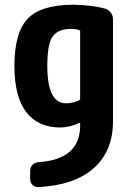

<svg xmlns="http://www.w3.org/2000/svg" viewBox="-20 -550 540 799"><path d="M313.5 -139.6V-419.9Q313.5 -423.8 307.6 -425.8Q293 -429.7 275.4 -429.7Q220.7 -429.7 198.7 -397.5Q176.8 -365.2 176.8 -275.4Q176.8 -120.1 254.9 -120.1Q284.2 -120.1 308.6 -132.8Q313.5 -133.8 313.5 -139.6ZM416 -514.6Q430.7 -510.7 440.4 -498.5Q450.2 -486.3 450.2 -469.7V-44.9Q450.2 78.1 370.6 149.4Q291 220.7 140.6 228.5Q126 229.5 115.7 219.7Q105.5 210 105.5 195.3V161.1Q105.5 146.5 115.2 136.2Q125 126 139.6 125Q312.5 113.3 313.5 -25.4V-35.2Q313.5 -40 308.6 -38.1Q273.4 -20.5 230.5 -19.5Q138.7 -19.5 89.4 -83.5Q40 -147.5 40 -275.4Q40 -415 95.7 -472.7Q151.4 -530.3 285.2 -530.3Q359.4 -529.3 416 -514.6Z"/></svg>

Font: Rounded-L Mgen+ 1mn bold
Style: Bold
Weight: 700
Designer: [Source Han Sans]
Ryoko NISHIZUKA  (kana & ideographs); Paul D. Hunt (Latin, Greek & Cyrillic); Wenlong ZHANG  (bopomofo
Version: Version 1.059.20150602